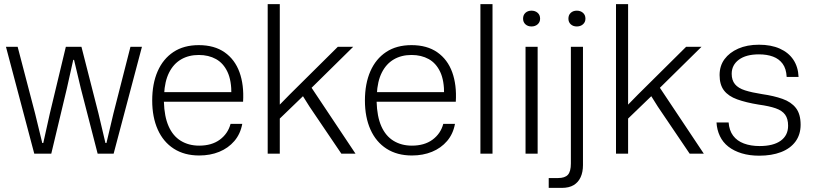

<svg xmlns="http://www.w3.org/2000/svg" viewBox="-20 -749 3971 936"><path d="M147 0 9 -521H66L151 -196L186 -52H191L223 -196L301 -521H377L460 -196L494 -52H499L533 -196L616 -521H672L534 0H456L374 -318L341 -457H337L306 -318L230 0Z M951 9Q879 9 827.5 -24Q776 -57 749 -117.5Q722 -178 722 -259Q722 -341 748.5 -401.5Q775 -462 825.5 -495.5Q876 -529 949 -529Q1025 -529 1075 -494Q1125 -459 1147.5 -397Q1170 -335 1165 -253H779Q781 -181 802 -133.5Q823 -86 861.5 -62.5Q900 -39 951 -39Q1012 -39 1051.5 -68Q1091 -97 1104 -145H1161Q1152 -96 1122.5 -61.5Q1093 -27 1049 -9Q1005 9 951 9ZM780 -289 773 -300H1115L1108 -287Q1109 -356 1089 -398.5Q1069 -441 1033 -461Q997 -481 949 -481Q900 -481 863 -459.5Q826 -438 804.5 -395.5Q783 -353 780 -289Z M1285 0V-729H1344V-239L1392 -288L1627 -521H1702L1499 -321L1713 0H1644L1489 -229L1457 -280L1344 -171V0Z M1988 9Q1916 9 1864.5 -24Q1813 -57 1786 -117.5Q1759 -178 1759 -259Q1759 -341 1785.5 -401.5Q1812 -462 1862.5 -495.5Q1913 -529 1986 -529Q2062 -529 2112 -494Q2162 -459 2184.5 -397Q2207 -335 2202 -253H1816Q1818 -181 1839 -133.5Q1860 -86 1898.5 -62.5Q1937 -39 1988 -39Q2049 -39 2088.5 -68Q2128 -97 2141 -145H2198Q2189 -96 2159.5 -61.5Q2130 -27 2086 -9Q2042 9 1988 9ZM1817 -289 1810 -300H2152L2145 -287Q2146 -356 2126 -398.5Q2106 -441 2070 -461Q2034 -481 1986 -481Q1937 -481 1900 -459.5Q1863 -438 1841.5 -395.5Q1820 -353 1817 -289Z M2322 0V-729H2381V0Z M2542 0V-521H2601V0ZM2571 -620Q2553 -620 2541.5 -630.5Q2530 -641 2530 -658Q2530 -676 2541.5 -686.5Q2553 -697 2571 -697Q2589 -697 2601 -686.5Q2613 -676 2613 -658Q2613 -641 2601 -630.5Q2589 -620 2571 -620Z M2655 167V119H2700Q2734 119 2748.5 103Q2763 87 2763 48V-521H2822V56Q2822 90 2810.5 115Q2799 140 2776.5 153.5Q2754 167 2718 167ZM2792 -620Q2774 -620 2762.5 -630.5Q2751 -641 2751 -658Q2751 -676 2762.5 -686.5Q2774 -697 2792 -697Q2810 -697 2822 -686.5Q2834 -676 2834 -658Q2834 -641 2822 -630.5Q2810 -620 2792 -620Z M2983 0V-729H3042V-239L3090 -288L3325 -521H3400L3197 -321L3411 0H3342L3187 -229L3155 -280L3042 -171V0Z M3681 10Q3634 10 3596 -1.5Q3558 -13 3531 -34Q3504 -55 3489.5 -85.5Q3475 -116 3473 -152H3532Q3535 -113 3554 -87.5Q3573 -62 3606.5 -49.5Q3640 -37 3683 -37Q3750 -37 3786 -63Q3822 -89 3822 -136Q3822 -170 3807.5 -190Q3793 -210 3761.5 -221Q3730 -232 3679 -239Q3617 -249 3574 -264.5Q3531 -280 3509.5 -308Q3488 -336 3488 -383Q3488 -428 3512 -460.5Q3536 -493 3579 -512Q3622 -531 3680 -531Q3739 -531 3781.5 -512Q3824 -493 3847.5 -458Q3871 -423 3873 -374H3815Q3813 -414 3795.5 -438Q3778 -462 3748.5 -473Q3719 -484 3680 -484Q3617 -484 3582 -458Q3547 -432 3547 -389Q3547 -358 3563 -338.5Q3579 -319 3612 -308.5Q3645 -298 3696 -290Q3752 -282 3794.5 -267Q3837 -252 3860 -222.5Q3883 -193 3883 -141Q3883 -93 3858 -59Q3833 -25 3787.5 -7.5Q3742 10 3681 10Z"/></svg>

Font: Mona Sans ExtraLight Light
Style: Regular
Weight: 300
Version: Version 2.000